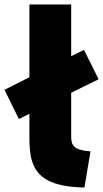

<svg xmlns="http://www.w3.org/2000/svg" viewBox="-60 -800 459 855"><path d="M257 -550 314 -578 379 -447 257 -387V-191C257 -151 271 -131 343 -126L316 35C171 32 106 -7 83 -82C74 -106 71 -151 71 -182V-293C54 -284 35 -276 24 -270L-40 -400L71 -456V-780H257Z"/></svg>

Font: Repo Black
Style: Regular
Weight: 900
Designer: Stefan Peev
Foundry: Context Ltd
Version: Version 1.502